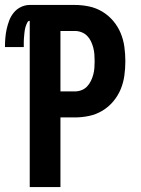

<svg xmlns="http://www.w3.org/2000/svg" viewBox="-48 -755 568 775"><path d="M72 0V-671Q66 -671 63 -665.5Q60 -660 58 -655Q56 -650 54.5 -644.5Q53 -639 52 -633Q51 -627 50.5 -621.5Q50 -616 49.5 -610.5Q49 -605 48.5 -599Q48 -593 48 -587.5Q48 -582 48 -576.5Q48 -571 48 -565H-28Q-28 -583 -26.5 -601.5Q-25 -620 -21 -638Q-17 -656 -10.5 -673Q-4 -690 8 -704.5Q20 -719 37 -727Q54 -735 72 -735H254Q283 -735 311.5 -729Q340 -723 365 -708Q390 -693 409 -670.5Q428 -648 439 -621.5Q450 -595 454 -566Q458 -537 458 -508Q458 -479 454 -450Q450 -421 439 -394.5Q428 -368 409 -345.5Q390 -323 365 -308Q340 -293 311.5 -287Q283 -281 254 -281H196V0ZM196 -386H254Q268 -386 281 -391Q294 -396 303.5 -406Q313 -416 319 -428.5Q325 -441 328.5 -454Q332 -467 333 -480.5Q334 -494 334 -508Q334 -522 333 -535.5Q332 -549 328.5 -562.5Q325 -576 319 -588.5Q313 -601 303.5 -610.5Q294 -620 281 -625Q268 -630 254 -630H196Z"/></svg>

Font: Iosevka SS18 Extrabold
Style: Regular
Weight: 800
Monospace: yes
Designer: Belleve Invis
Foundry: Belleve Invis
Version: Version 25.1.1; ttfautohint (v1.8.4)